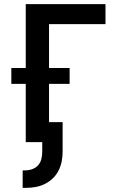

<svg xmlns="http://www.w3.org/2000/svg" viewBox="-20 -690 590 932"><path d="M90 222V137H104Q121 137 138 130.5Q155 124 166 111Q177 98 181 80.5Q185 63 185 46V0H105V-283H35V-360H105V-670H492V-573H218V-360H318V-283H218V-97H284V46Q284 70 279.5 93.5Q275 117 264 138.5Q253 160 235.5 176.5Q218 193 196.5 203.5Q175 214 151.5 218Q128 222 104 222Z"/></svg>

Font: Lode Term
Style: Bold
Weight: 700
Monospace: yes
Designer: Belleve Invis
Foundry: Belleve Invis
Version: Version 29.2.0